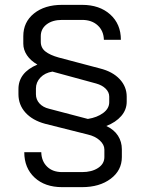

<svg xmlns="http://www.w3.org/2000/svg" viewBox="-20 -738 598 791"><path d="M418 -219Q450 -204 466 -179Q482 -154 482 -123V-91Q482 -36 436 -1.5Q390 33 318 33H236Q165 33 122.5 -6.5Q80 -46 80 -111H150Q151 -74 174 -51.5Q197 -29 236 -29H318Q358 -29 384 -46Q410 -63 410 -91V-122Q410 -142 391 -159.5Q372 -177 341 -184L166 -228Q114 -242 85 -274Q56 -306 56 -350V-371Q56 -439 134 -472Q106 -488 91 -510.5Q76 -533 76 -558V-589Q76 -647 120 -682.5Q164 -718 236 -718H318Q390 -718 434 -678.5Q478 -639 478 -574H408Q407 -611 382.5 -633.5Q358 -656 318 -656H236Q196 -656 172 -637.5Q148 -619 148 -589V-566Q148 -541 167 -526Q186 -511 222 -501L392 -456Q444 -443 473 -412Q502 -381 502 -340V-319Q502 -286 479.5 -260Q457 -234 418 -219ZM430 -340Q430 -358 415.5 -372.5Q401 -387 376 -394L196 -443Q165 -438 146.5 -418.5Q128 -399 128 -373V-350Q128 -328 142.5 -312Q157 -296 182 -290L342 -248Q380 -254 405 -272.5Q430 -291 430 -317Z"/></svg>

Font: Stavian Regular
Style: Regular
Weight: 400
Version: Version 1.000; ttfautohint (v1.6)